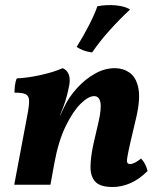

<svg xmlns="http://www.w3.org/2000/svg" viewBox="-20 -740 636 769"><path d="M37 0 89 -276Q97 -317 96.5 -336.5Q96 -356 83 -362.5Q70 -369 38 -369Q38 -383 40 -398.5Q42 -414 47 -426Q91 -428 143 -439.5Q195 -451 231 -467Q265 -452 258 -402Q251 -365 242.5 -337.5Q234 -310 220 -278V-276L237 -311Q255 -350 287.5 -386Q320 -422 359.5 -444.5Q399 -467 440 -467Q473 -467 499 -449Q525 -431 534 -388Q543 -345 526 -271L502 -169Q493 -129 490 -110.5Q487 -92 490.5 -87.5Q494 -83 501 -83Q518 -83 545 -105Q554 -96 561 -82.5Q568 -69 571 -55Q538 -22 502.5 -6.5Q467 9 431 9Q381 9 361.5 -12.5Q342 -34 342.5 -72.5Q343 -111 354 -162L375 -253Q387 -306 382 -330.5Q377 -355 357 -355Q334 -355 303 -324.5Q272 -294 243 -234.5Q214 -175 198 -88L182 0ZM370 -715Q408 -722 444 -718.5Q480 -715 501 -702Q459 -663 419 -618.5Q379 -574 349 -530Q314 -534 287 -552Q314 -595 337 -640Q360 -685 370 -715Z"/></svg>

Font: Vollkorn
Style: Bold Italic
Weight: 700
Italic angle: -11°
Designer: Friedrich Althausen
Foundry: Friedrich Althausen
Version: Version 5.000; ttfautohint (v1.8.3)